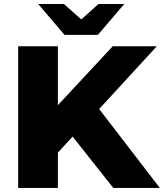

<svg xmlns="http://www.w3.org/2000/svg" viewBox="-20 -929 810 949"><path d="M69.8 0V-700.2H266.1V-409.2L537.1 -700.2H754.9L470.2 -390.1L770 0H540L338.9 -253.9L266.1 -174.8V0ZM298.8 -756.8 168.9 -909.2H295.9L381.8 -833L466.8 -909.2H594.2L463.9 -756.8Z"/></svg>

Font: Montserrat ExtraBold
Style: Regular
Weight: 800
Designer: Julieta Ulanovsky
Foundry: Julieta Ulanovsky
Version: Version 9.000